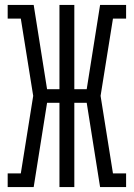

<svg xmlns="http://www.w3.org/2000/svg" viewBox="-20 -755 540 775"><path d="M11 0V-55H64L114 -368L64 -680H11V-735H116L170 -395H220V-735H280V-395H330L384 -735H489V-680H436L386 -368L436 -55H489V0H384L330 -340H280V0H220V-340H170L116 0Z"/></svg>

Font: Iosevka Slab Light
Style: Regular
Weight: 300
Monospace: yes
Designer: Belleve Invis
Foundry: Belleve Invis
Version: Version 11.1.0; ttfautohint (v1.8.3)